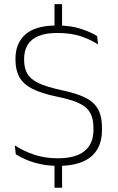

<svg xmlns="http://www.w3.org/2000/svg" viewBox="-20 -768 552 900"><path d="M271 -628.5H235.5V-748.5H271ZM271 112H235.5V-14H271ZM253 9.5Q206.5 9.5 168.5 1Q130.5 -7.5 101.8 -20Q73 -32.5 54 -45L49.5 -86.5Q87 -61.5 137.8 -43.8Q188.5 -26 251.5 -26Q334 -26 376 -59.8Q418 -93.5 418 -158.5V-169Q418 -212.5 402.2 -240Q386.5 -267.5 349.2 -284.8Q312 -302 247 -315Q172.5 -330.5 130.2 -352.5Q88 -374.5 70.2 -407.5Q52.5 -440.5 52.5 -488.5V-492Q52.5 -566.5 100 -607.5Q147.5 -648.5 245.5 -648.5Q313 -648.5 360.5 -632.5Q408 -616.5 435.5 -598.5L439.5 -559.5Q406 -582 359.2 -597.8Q312.5 -613.5 249 -613.5Q194 -613.5 159.8 -599Q125.5 -584.5 109.2 -557Q93 -529.5 93 -491V-488Q93 -449.5 107.8 -423.2Q122.5 -397 159.8 -379Q197 -361 265.5 -346Q338.5 -331 380.2 -310Q422 -289 440 -255.5Q458 -222 458 -169.5V-158Q458 -76 406.2 -33.2Q354.5 9.5 253 9.5Z"/></svg>

Font: Anek Bangla
Style: Extra-light
Weight: 200
Designer: Sulekha Rajkumar (Bangla), Yesha Goshar (Latin)
Foundry: Ek Type
Version: Version 1.002;March 21, 2022;FontCreator 13.0.0.2683 64-bit